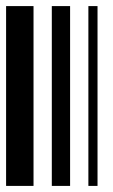

<svg xmlns="http://www.w3.org/2000/svg" viewBox="-20 -610 370 630"><path d="M0 0V-590H90V0ZM150 0V-590H210V0ZM270 0V-590H300V0Z"/></svg>

Font: Libre Barcode 128
Style: Regular
Weight: 400
Version: Version 1.005; ttfautohint (v1.8.3)